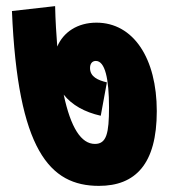

<svg xmlns="http://www.w3.org/2000/svg" viewBox="-20 -633 559 627"><path d="M492 -270C492 -442 416 -559 295 -559C233 -559 187 -528 167 -481C164 -521 161 -565 160 -613L19 -597C38 -143 142 -26 303 -26C422 -26 492 -97 492 -270ZM309 -255 329 -364C300 -371 274 -382 274 -411C274 -425 281 -434 293 -434C323 -434 336 -376 336 -282C336 -198 328 -163 290 -163C245 -163 211 -216 188 -324C215 -290 256 -267 309 -255Z"/></svg>

Font: Noto Sans Condensed Black
Style: Regular
Weight: 900
Width: 3
Designer: Monotype Design Team
Foundry: Monotype Imaging Inc.
Version: Version 2.013